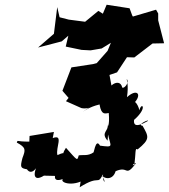

<svg xmlns="http://www.w3.org/2000/svg" viewBox="-20 -770 714 812"><path d="M437 -201C448 -150 463 -146 403 -154C383 -190 377 -114 371 -114C423 -152 368 -136 390 -137C357 -106 338 -117 313 -113C306 -89 309 -89 259 -145C233 -104 268 -135 223 -114C214 -145 251 -204 203 -186L208 -212L105 -195L104 -171C42 -171 58 -180 51 -167C91 -146 88 -136 75 -102C65 -63 66 -59 94 -54C113 -26 138 -60 144 -82C113 -30 121 13 190 -45C128 -25 143 -28 213 -26C213 -29 202 11 263 -21C215 -9 264 21 321 -2L317 22C405 -34 389 17 416 -33C411 4 439 16 405 -39C411 -14 456 -2 469 -46C524 -70 508 -20 552 -75C521 -59 570 -99 548 -70C555 -124 550 -147 562 -138C616 -182 609 -192 583 -238C554 -242 620 -270 603 -257C548 -226 545 -247 547 -263C615 -322 569 -348 567 -284C580 -303 549 -352 548 -335C582 -372 559 -397 517 -359C525 -412 515 -432 516 -436C529 -419 503 -393 497 -400C485 -450 419 -390 455 -389L443 -453L475 -464L517 -528L548 -527L625 -586L674 -587L649 -684V-713L640 -729L542 -700L539 -705L528 -735L431 -750L415 -712L396 -724L340 -678L271 -687L232 -697L222 -740L208 -627L141 -569L241 -595L269 -619L258 -573L325 -559L363 -557L410 -565L449 -589L435 -555L389 -503L374 -499L282 -485L244 -386L270 -356L259 -342L324 -313C361 -305 379 -333 330 -297C367 -324 415 -331 401 -328C409 -280 426 -291 440 -292C445 -236 433 -229 435 -242C441 -216 404 -210 435 -175Z"/></svg>

Font: Asimov Aggro
Style: It
Weight: 500
Designer: Google
Version: Version 2.000980; 2014